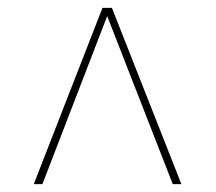

<svg xmlns="http://www.w3.org/2000/svg" viewBox="-20 -734 550 489"><path d="M66 -265H88L253 -693L420 -265H442L265 -714H241Z"/></svg>

Font: Noto Serif Display SemiCondensed Black
Style: Italic
Weight: 900
Width: 4
Italic angle: -12°
Designer: Monotype Design Team
Foundry: Monotype Imaging Inc.
Version: Version 2.009